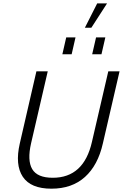

<svg xmlns="http://www.w3.org/2000/svg" viewBox="-20 -1114 730 1141"><path d="M484.4 -949.2 557.6 -1093.8H616.2L522.9 -949.2ZM350.6 -791.5 373.5 -891.6H428.7L405.8 -791.5ZM527.8 -791.5 550.8 -891.6H606L583 -791.5ZM285.6 7.3Q162.6 7.3 115.5 -63.5Q68.4 -134.3 97.7 -261.7L196.3 -689.9H263.7L165 -263.7Q141.1 -160.6 171.4 -109.1Q201.7 -57.6 293.5 -57.6Q478 -57.6 526.4 -271L623.5 -689.9H690.4L591.3 -261.7Q562 -131.8 484.9 -62.3Q407.7 7.3 285.6 7.3Z"/></svg>

Font: HK Grotesk Legacy
Style: Italic
Weight: 400
Italic angle: -13°
Designer: Alfredo Marco Pradil
Foundry: Hanken Design Co.
Version: Version 2.022;PS 002.022;hotconv 1.0.88;makeotf.lib2.5.64775